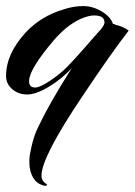

<svg xmlns="http://www.w3.org/2000/svg" viewBox="-30 -303 445 634"><path d="M240 18Q107 216 107 277Q107 295 124 305Q128 308 120 311Q77 304 68 250Q67 241 67 226Q67 211 74 181Q81 151 90 130Q129 44 207 -78Q175 -43 132 -17Q89 9 60 9Q31 9 10.5 -8.5Q-10 -26 -10 -52Q-10 -126 56 -197Q106 -250 180 -272Q213 -283 244.5 -283Q276 -283 305.5 -265.5Q335 -248 343 -224Q350 -224 351 -221Q374 -217 395 -202Q336 -126 240 18ZM66 -35Q66 -14 86 -14Q102 -14 135.5 -36.5Q169 -59 192.5 -83Q216 -107 251 -147Q286 -187 292 -194Q315 -217 315 -229Q315 -252 281 -252Q262 -252 235 -240Q188 -218 146 -168Q66 -74 66 -35Z"/></svg>

Font: Arizonia
Style: Regular
Weight: 400
Designer: Robert E. Leuschke
Foundry: Robert E. Leuschke
Version: Version 1.003